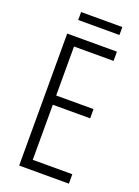

<svg xmlns="http://www.w3.org/2000/svg" viewBox="-158 -908 707 976"><g transform="rotate(20 196.0 -420.5)"><path d="M345 0H76V-714H345V-664H131V-399H333V-349H131V-51H345ZM328 -841V-798H105V-841Z"/></g></svg>

Font: Noto Sans Malayalam ExtraCondensed Light
Style: Regular
Weight: 300
Width: 2
Designer: Jelle Bosma - Monotype Design Team
Foundry: Monotype Imaging Inc.
Version: Version 2.104; ttfautohint (v1.8.4.7-5d5b)